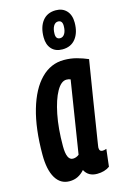

<svg xmlns="http://www.w3.org/2000/svg" viewBox="-122 -843 584 908"><g transform="rotate(-15 170.0 -389.0)"><path d="M237 10Q194 10 176 -25Q161 -8 143 1Q125 10 102 10Q58 10 34 -30Q10 -70 10 -144Q10 -272 36.5 -363Q63 -454 111 -502.5Q159 -551 223 -551Q256 -551 285.5 -543Q315 -535 340 -524Q321 -408 309 -332Q297 -256 290 -211.5Q283 -167 279.5 -145.5Q276 -124 275 -116.5Q274 -109 274 -108Q274 -89 290 -89Q298 -89 309 -93L299 -8Q274 10 237 10ZM175 -100 231 -454Q223 -458 211 -458Q185 -458 163 -419Q141 -380 127.5 -312.5Q114 -245 114 -158Q114 -89 145 -89Q161 -89 175 -100ZM231 -601Q197 -601 178 -622Q159 -643 159 -679Q159 -729 182 -758.5Q205 -788 247 -788Q280 -788 299.5 -767Q319 -746 319 -709Q319 -660 296 -630.5Q273 -601 231 -601ZM234 -655Q248 -655 256.5 -669Q265 -683 265 -707Q265 -734 244 -734Q230 -734 221.5 -719.5Q213 -705 213 -681Q213 -655 234 -655Z"/></g></svg>

Font: Georama Extra Condensed SemiBold
Style: Italic
Weight: 600
Width: 2
Italic angle: -9°
Designer: Jean-Baptiste Levee
Foundry: Production Type
Version: Version 1.000